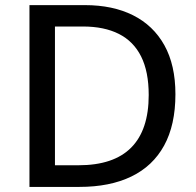

<svg xmlns="http://www.w3.org/2000/svg" viewBox="-20 -734 769 754"><path d="M668.9 -363.8Q668.9 -243.2 624.5 -162.4Q580.1 -81.5 495.8 -40.8Q411.6 0 291.5 0H95.7V-713.9H313.5Q422.9 -713.9 502.4 -674.1Q582 -634.3 625.5 -556.4Q668.9 -478.5 668.9 -363.8ZM564 -360.8Q564 -452.6 534.2 -512.2Q504.4 -571.8 446.8 -600.8Q389.2 -629.9 305.7 -629.9H195.8V-85H288.1Q426.3 -85 495.1 -154.3Q564 -223.6 564 -360.8Z"/></svg>

Font: Open Sans Medium
Style: Regular
Weight: 500
Designer: Monotype Design Team
Foundry: Monotype Imaging Inc.
Version: Version 3.000